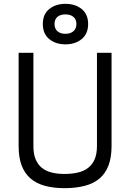

<svg xmlns="http://www.w3.org/2000/svg" viewBox="-20 -971 684 1000"><path d="M154 -210Q154 -169 165.5 -141.5Q177 -114 198 -97Q219 -80 249 -72.5Q279 -65 316 -65Q355 -65 386.5 -72.5Q418 -80 439.5 -97Q461 -114 473 -141.5Q485 -169 485 -210V-696H561V-210Q561 -151 545 -109Q529 -67 498 -41Q467 -15 421 -3Q375 9 316 9Q259 9 214.5 -3Q170 -15 139.5 -41Q109 -67 93 -108.5Q77 -150 77 -210V-696H154ZM439 -846Q439 -795 405.5 -767.5Q372 -740 321 -740Q270 -740 236.5 -767.5Q203 -795 203 -846Q203 -897 236.5 -924Q270 -951 321 -951Q372 -951 405.5 -924Q439 -897 439 -846ZM264 -846Q264 -822 279 -808.5Q294 -795 321 -795Q347 -795 362.5 -808.5Q378 -822 378 -846Q378 -870 362.5 -883Q347 -896 321 -896Q294 -896 279 -883Q264 -870 264 -846Z"/></svg>

Font: Panefresco 400wt
Style: Regular
Weight: 400
Foundry: Campivisivi & Chank Co
Version: Version 1.002